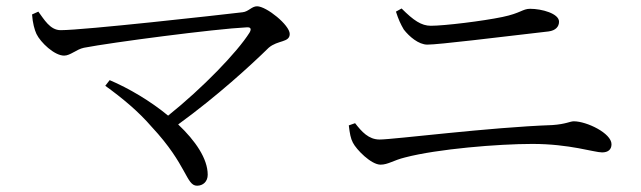

<svg xmlns="http://www.w3.org/2000/svg" viewBox="-20 -633 2040 611"><path d="M329 -378 315 -360C369 -321 420 -279 463 -229C576 -108 572 -42 607 -42C626 -42 641 -55 641 -77C641 -128 602 -185 547 -237C671 -327 779 -426 835 -481C864 -506 902 -497 902 -525C902 -553 828 -613 798 -613C781 -613 771 -596 752 -594C676 -585 247 -537 173 -537C139 -537 120 -572 102 -596L82 -587C84 -559 90 -538 96 -525C109 -498 153 -456 184 -456C204 -456 223 -476 247 -481C335 -498 663 -541 765 -546C778 -547 781 -541 774 -529C735 -467 625 -353 515 -265C458 -312 390 -352 329 -378Z M1726 -533C1748 -536 1759 -548 1759 -564C1759 -590 1704 -605 1667 -605C1643 -605 1637 -591 1579 -579C1517 -566 1394 -551 1351 -551C1321 -551 1296 -568 1258 -606L1240 -596C1248 -571 1255 -556 1265 -539C1282 -517 1312 -491 1340 -491C1376 -491 1562 -514 1726 -533ZM1090 -234C1093 -208 1096 -192 1103 -179C1114 -157 1161 -109 1191 -109C1215 -109 1232 -123 1269 -132C1372 -159 1566 -175 1674 -175C1793 -175 1871 -148 1896 -148C1915 -148 1926 -157 1926 -174C1926 -209 1847 -247 1806 -247C1794 -247 1781 -238 1738 -235C1538 -228 1232 -189 1188 -189C1153 -189 1131 -214 1110 -241Z"/></svg>

Font: Harano Aji Mincho TW
Style: Regular
Weight: 400
Foundry: Masamichi Hosoda
Version: HaranoAjiMinchoTW-Regular version 20230610;ttx 4.39.4